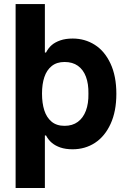

<svg xmlns="http://www.w3.org/2000/svg" viewBox="-20 -727 630 946"><path d="M201.1 -707V-432.8L150.5 -259.5L201.1 -104V199.2H56.9V-707ZM338.2 -537.1Q398 -537.1 446.7 -506.4Q495.5 -475.7 524.4 -413.9Q553.3 -352.2 553.3 -264.8Q553.3 -178.5 524.9 -116.7Q496.6 -55 448 -23.2Q399.4 8.5 337.9 8.5Q303.1 8.5 277.6 -0.2Q252.2 -9 235.3 -23.4Q218.3 -37.7 206.8 -59.5H143.2V-468.3H206.8Q218.6 -490.9 234.9 -504.9Q251.2 -519 277.3 -528.1Q303.3 -537.1 338.2 -537.1ZM298.1 -421.6Q259.7 -421.6 234.8 -401.6Q210 -381.6 198.5 -347Q187 -312.5 187 -265.6Q187 -218.8 198.2 -183.6Q209.4 -148.4 234 -127.7Q258.6 -107 298.1 -107Q337 -107 363.4 -126.5Q389.8 -145.9 403.2 -181.4Q416.6 -216.9 415.7 -265.6Q416.6 -314 403.4 -349Q390.2 -384 363.8 -402.8Q337.4 -421.6 298.1 -421.6Z"/></svg>

Font: Pretendard Std Variable
Style: Regular
Weight: 400
Designer: Base glyphs from Inter by Rasmus Andersson; Hangeul glyphs from Noto Sans CJK(Source Han Sans) by Jang Soo-young and Kan
Foundry: Kil Hyung-jin
Version: Version 1.309;Glyphs 3.2 (3225)